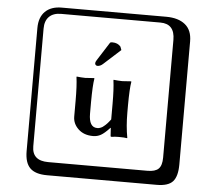

<svg xmlns="http://www.w3.org/2000/svg" viewBox="-62 -822 1223 1102"><g transform="rotate(5 550.0 -271.0)"><path d="M543.5 -578.1Q547.9 -580.6 556.6 -580.6Q586.9 -580.6 604 -560.5L611.3 -541L512.7 -451.7Q498 -438.5 481.9 -438.5Q477.1 -438.5 472.7 -442.4Q468.3 -446.3 468.3 -450.7Q468.3 -461.4 475.1 -470.7ZM587.9 -90.8Q557.1 -57.6 536.6 -46.4Q516.1 -35.2 492.2 -35.2Q439 -35.2 407 -65.7Q375 -96.2 375 -137.2V-230Q375 -314.9 368.2 -363.8L369.1 -367.2Q394 -364.3 418.9 -363.8L470.2 -367.2L471.2 -363.8Q464.4 -324.7 463.9 -230V-162.1Q463.9 -83 512.2 -83Q517.1 -83 522.5 -84Q527.8 -85 533 -87.4Q538.1 -89.8 542 -92Q545.9 -94.2 551 -99.1Q556.2 -104 559.1 -106Q562 -107.9 567.6 -114.5Q573.2 -121.1 574.7 -122.6Q576.2 -124 581.5 -131.1Q586.9 -138.2 587.9 -139.2V-230Q587.9 -314.9 581.1 -363.8L582 -367.2Q606.9 -364.3 631.8 -363.8L683.1 -367.2L684.1 -363.8Q677.2 -324.7 676.8 -230V-187Q676.8 -106.9 689 -43L688 -40Q672.9 -43 640.1 -43Q615.2 -43 600.1 -40Q593.3 -40 592.8 -43L589.8 -90.8ZM249 -717.8Q204.1 -717.8 179.9 -693.8Q155.8 -669.9 155.8 -625V53.2Q155.8 136.2 249 136.2H820.8Q865.7 136.2 884.8 117.2Q903.8 98.1 903.8 53.2V-625Q903.8 -717.8 820.8 -717.8ZM1000 84Q1000 152.8 973.4 182.4Q946.8 211.9 880.9 211.9H249Q181.2 211.9 150.6 181.4Q120.1 150.9 120.1 84V-625Q120.1 -687 154.1 -720.5Q188 -753.9 249 -753.9H851.1Q920.9 -753.9 960.4 -721.9Q1000 -689.9 1000 -625Z"/></g></svg>

Font: Linux Biolinum Keyboard O
Style: Regular
Weight: 700
Designer: Philipp H. Poll
Foundry: Philipp H. Poll
Version: Version 0.6.1